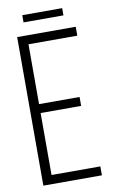

<svg xmlns="http://www.w3.org/2000/svg" viewBox="-90 -844 530 891"><g transform="rotate(-10 175.5 -398.0)"><path d="M81 -796H269V-762H81ZM86 -376H277V-334H86V-42H316V0H40V-700H316V-658H86Z"/></g></svg>

Font: Bebas Neue Book
Style: Regular
Weight: 400
Designer: Ryoichi Tsunekawa
Foundry: Ryoichi Tsunekawa
Version: Version 001.003